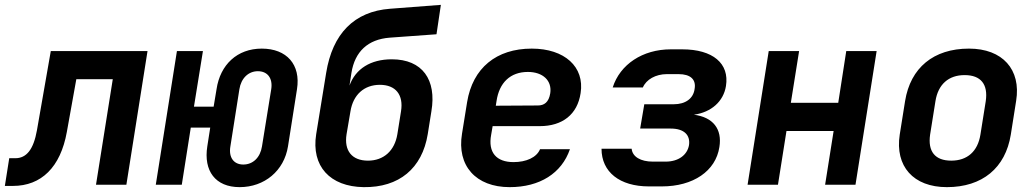

<svg xmlns="http://www.w3.org/2000/svg" viewBox="-42 -760 4262 790"><path d="M-22 5H11C128 5 207 -72 233 -217L272 -434H422L353 0H478L565 -550H167L110 -224C96 -145 67 -109 21 -109H-4Z M944 10C1046 10 1127 -57 1143 -158L1180 -393C1196 -494 1138 -560 1035 -560C934 -560 864 -494 849 -393L837 -321H756L793 -550H686L599 0H706L743 -235H823L811 -158C795 -57 844 10 944 10ZM959 -83C920 -83 898 -112 906 -158L943 -393C950 -438 980 -467 1019 -467C1059 -467 1081 -438 1074 -393L1036 -158C1029 -112 999 -83 959 -83Z M1454 10C1600 12 1695 -67 1718 -208L1733 -302C1755 -432 1696 -516 1570 -516C1483 -516 1421 -477 1396 -408L1404 -460C1418 -548 1472 -598 1561 -605L1754 -619L1772 -740L1563 -724C1415 -713 1326 -621 1300 -460L1259 -208C1238 -76 1316 8 1454 10ZM1472 -99C1406 -99 1373 -140 1384 -208L1400 -302C1411 -370 1456 -411 1521 -411C1586 -411 1619 -370 1608 -302L1593 -208C1582 -140 1537 -99 1472 -99Z M2055 10C2179 10 2269 -47 2303 -146H2180C2166 -112 2123 -93 2071 -93C2001 -93 1965 -132 1979 -206L1985 -241H2179C2272 -241 2334 -289 2347 -377C2364 -485 2281 -560 2146 -560C2000 -560 1903 -480 1880 -340L1859 -210C1837 -78 1916 10 2055 10ZM1998 -325 2001 -344C2012 -420 2058 -464 2130 -464C2192 -464 2230 -428 2222 -376C2216 -339 2197 -326 2171 -326Z M2628 7H2681C2810 7 2903 -56 2918 -155C2930 -229 2892 -278 2813 -288C2885 -298 2935 -343 2945 -406C2960 -499 2891 -557 2765 -557H2718C2602 -557 2509 -495 2479 -400H2603C2617 -433 2656 -455 2702 -455H2750C2799 -455 2823 -433 2816 -394C2811 -355 2779 -331 2730 -331H2609L2592 -231H2718C2772 -231 2799 -205 2793 -163C2786 -122 2749 -95 2697 -95H2644C2594 -95 2560 -115 2557 -148H2433C2433 -52 2508 7 2628 7Z M3034 0H3159L3194 -221H3388L3353 0H3478L3565 -550H3440L3407 -337H3212L3246 -550H3121Z M3854 10C4000 10 4095 -69 4117 -206L4139 -345C4160 -474 4083 -560 3945 -560C3799 -560 3704 -481 3682 -344L3660 -206C3640 -76 3716 10 3854 10ZM3872 -99C3805 -99 3775 -137 3785 -206L3807 -344C3818 -413 3861 -451 3927 -451C3994 -451 4024 -413 4014 -344L3992 -206C3981 -137 3938 -99 3872 -99Z"/></svg>

Font: JetBrains Mono
Style: Bold Italic
Weight: 558
Italic angle: -9°
Monospace: yes
Designer: Philipp Nurullin, Konstantin Bulenkov
Foundry: JetBrains
Version: Version 2.305